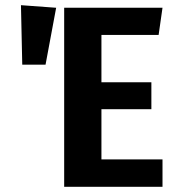

<svg xmlns="http://www.w3.org/2000/svg" viewBox="-20 -722 680 742"><path d="M593 -587H372V-404H565V-300H372V-106H608V0H228V-692H608ZM197 -692 156 -472H66L61 -702Z"/></svg>

Font: Fira Sans Condensed SemiBold
Style: Regular
Weight: 600
Width: 3
Designer: bBox Type GmbH & Carrois Corporate GbR & Edenspiekermann AG
Foundry: bBox Type GmbH & Carrois Corporate GbR & Edenspiekermann AG
Version: Version 4.301